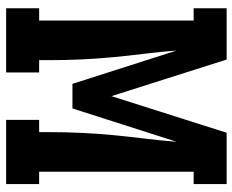

<svg xmlns="http://www.w3.org/2000/svg" viewBox="-88 -688 775 640"><g transform="rotate(90 300.0 -367.5)"><path d="M7 0V-110H48V-625H7V-735H178L300 -351L422 -735H593V-625H552V-110H593V0H379V-110H420V-147Q420 -200 422.5 -252.5Q425 -305 430 -357.5Q435 -410 441.5 -462.5Q448 -515 452 -568L341 -221H259L148 -568Q152 -515 158.5 -462.5Q165 -410 170 -357.5Q175 -305 177.5 -252.5Q180 -200 180 -147V-110H221V0Z"/></g></svg>

Font: Iosevka Curly Slab XBdEx
Style: Regular
Weight: 800
Width: 7
Monospace: yes
Designer: Belleve Invis
Foundry: Belleve Invis
Version: Version 11.0.0; ttfautohint (v1.8.3)